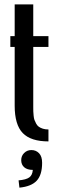

<svg xmlns="http://www.w3.org/2000/svg" viewBox="-20 -654 264 888"><path d="M204.1 -486.8V-437H133.8V-159.2Q133.8 -146.5 134 -139.2Q134.3 -131.8 135.5 -119.1Q136.7 -106.4 139.4 -99.1Q142.1 -91.8 147.2 -82.3Q152.3 -72.8 159.7 -67.6Q167 -62.5 178.2 -58.8Q189.5 -55.2 204.1 -55.2V0Q122.6 0 85.2 -38.6Q47.9 -77.1 47.9 -165V-437H27.8V-486.8H47.9V-633.8H133.8V-486.8ZM125 40Q146.5 40 160.6 54.7Q174.8 69.3 174.8 99.1Q174.8 154.8 149.9 181.6Q125 208.5 69.8 213.9L65.9 180.2Q100.6 177.2 115.2 166.7Q129.9 156.2 131.8 131.8Q106 131.8 92 119.6Q78.1 107.4 78.1 86.9Q78.1 66.9 91.8 53.5Q105.5 40 125 40Z"/></svg>

Font: Margherita Semibold
Style: Regular
Weight: 600
Designer: James Puckett
Foundry: Dunwich Type Founders
Version: Version 1.008;hotconv 1.0.109;makeotfexe 2.5.65596